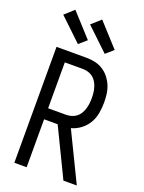

<svg xmlns="http://www.w3.org/2000/svg" viewBox="-178 -1063 857 1144"><g transform="rotate(20 250.0 -490.5)"><path d="M64 0V-735H256Q283 -735 309.5 -729Q336 -723 359 -708.5Q382 -694 399 -672.5Q416 -651 426.5 -626Q437 -601 440.5 -574Q444 -547 444 -520Q444 -486 438 -452Q432 -418 415 -389Q398 -360 370.5 -339Q343 -318 310 -309L460 0H375L353 -46L228 -304H142V0ZM256 -374Q273 -374 290 -379Q307 -384 320.5 -394.5Q334 -405 343 -420Q352 -435 357 -451.5Q362 -468 364 -485Q366 -502 366 -520Q366 -537 364 -554Q362 -571 357 -587.5Q352 -604 343 -619Q334 -634 320.5 -644.5Q307 -655 290 -660Q273 -665 256 -665H142V-374ZM348 -794 206 -929 264 -981 396 -836ZM178 -794 36 -929 94 -981 226 -836Z"/></g></svg>

Font: Iosevka www.saffi
Style: Regular
Weight: 400
Monospace: yes
Designer: Belleve Invis
Foundry: Belleve Invis
Version: Version 22.0.2; ttfautohint (v1.8.3)